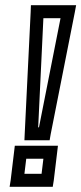

<svg xmlns="http://www.w3.org/2000/svg" viewBox="-20 -694 313 739"><path d="M246 -674H126H99L98 -647L75 -177L74 -154H97H147H171L175 -177L268 -647L273 -674H246ZM213 -624 130 -204H127L147 -624H213ZM187 0 200 -108 203 -133H178H62H37L34 -108L21 0L17 25H42H158H183L187 0ZM140 -25H74L81 -83H147L140 -25Z"/></svg>

Font: Gamestation Display Outline
Style: Italic
Weight: 400
Designer: Jonas Hecksher
Foundry: Jonas Hecksher, Playtypeª, e-types AS
Version: Version 1.003